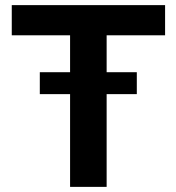

<svg xmlns="http://www.w3.org/2000/svg" viewBox="-20 -729 688 749"><path d="M396 -591.3H624V-709H25.9V-591.3H253.4V-447.3H135.3V-361.8H253.4V0H396V-361.8H513.7V-447.3H396Z"/></svg>

Font: Estedad Bold
Style: Regular
Weight: 700
Designer: Amin Abedi
Version: Version 7.3